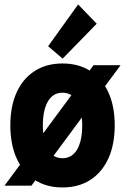

<svg xmlns="http://www.w3.org/2000/svg" viewBox="-20 -825 556 853"><path d="M0 0 395.5 -535.2H515.6L119.6 0ZM257.3 7.8Q186 7.8 134 -25.9Q82 -59.6 54 -121.3Q25.9 -183.1 25.9 -268.1Q25.9 -353 54 -414.6Q82 -476.1 134 -509.5Q186 -543 257.3 -543Q329.6 -543 381.6 -509.5Q433.6 -476.1 461.7 -414.3Q489.7 -352.5 489.7 -268.1Q489.7 -183.6 461.7 -121.6Q433.6 -59.6 381.6 -25.9Q329.6 7.8 257.3 7.8ZM257.3 -122.1Q299.8 -122.1 322.5 -160.6Q345.2 -199.2 345.2 -268.1Q345.2 -335.9 322.5 -374.5Q299.8 -413.1 257.3 -413.1Q215.8 -413.1 193.1 -374.8Q170.4 -336.4 170.4 -268.1Q170.4 -199.2 193.1 -160.6Q215.8 -122.1 257.3 -122.1ZM258.3 -564.5 193.8 -619.6 327.1 -805.2 409.7 -719.7Z"/></svg>

Font: Reddit Sans Condensed ExtraBold
Style: Regular
Weight: 800
Designer: Stephen Hutchings
Foundry: Reddit
Version: Version 1.014